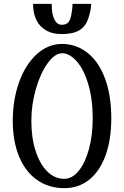

<svg xmlns="http://www.w3.org/2000/svg" viewBox="-20 -978 641 992"><path d="M451 -958H355Q355 -940 349.5 -907Q344 -874 332.5 -862Q321 -850 299 -850Q275 -850 261 -877.5Q247 -905 247 -958H151Q151 -884 190 -843Q229 -802 299 -802Q358 -802 390.5 -822Q423 -842 437 -885Q451 -928 451 -958ZM46 -354Q46 -248 78.5 -169.5Q111 -91 171 -48.5Q231 -6 312 -6Q387 -6 441.5 -50Q496 -94 525.5 -175.5Q555 -257 555 -367Q555 -487 522 -574Q489 -661 431 -706Q373 -751 301 -751Q228 -751 169.5 -697.5Q111 -644 78.5 -553Q46 -462 46 -354ZM459 -367Q459 -279 439.5 -207.5Q420 -136 386.5 -95Q353 -54 312 -54Q263 -54 224.5 -92Q186 -130 164 -198Q142 -266 142 -354Q142 -439 166 -520.5Q190 -602 227 -652.5Q264 -703 301 -703Q339 -703 376 -661.5Q413 -620 436 -543Q459 -466 459 -367Z"/></svg>

Font: LXGW Marker Gothic
Style: Regular
Weight: 400
Version: Version 1.001